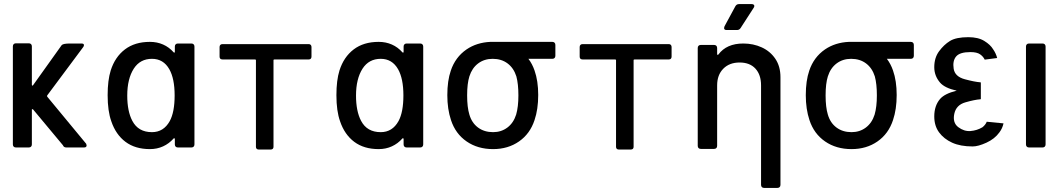

<svg xmlns="http://www.w3.org/2000/svg" viewBox="-20 -722 5205 940"><path d="M43 -15V-495Q43 -502 47 -506Q51 -510 58 -510H121Q128 -510 132 -506Q136 -502 136 -495V-307Q136 -304 138 -303Q140 -302 142 -305L282 -501Q289 -509 323 -509H379Q391 -509 391 -501Q391 -496 387 -491L212 -256Q209 -253 211 -249L402 -18L404 -10Q404 0 391 0H305Q292 0 288 -11L143 -185Q142 -187 139.5 -187.5Q137 -188 136 -186V-15Q136 -8 132 -4Q128 0 121 0H58Q51 0 47 -4Q43 -8 43 -15Z M851 -509H917Q924 -509 928 -505Q932 -501 932 -494V-15Q932 -8 928 -4Q924 0 917 0H851Q844 0 840 -4Q836 -8 836 -15V-41Q836 -44 834 -45Q832 -46 830 -44Q808 -19 778.5 -5.5Q749 8 714 8Q642 8 594.5 -27.5Q547 -63 525 -128Q507 -178 507 -256Q507 -329 522 -377Q543 -443 591.5 -480Q640 -517 714 -517Q749 -517 778.5 -504Q808 -491 830 -466Q832 -464 834 -464.5Q836 -465 836 -468V-494Q836 -501 840 -505Q844 -509 851 -509ZM835 -255Q835 -337 809 -383Q780 -434 724 -434Q666 -434 635 -386Q603 -336 603 -254Q603 -177 628 -130Q657 -75 724 -75Q781 -75 811 -129Q835 -173 835 -255Z M1505 -492V-445Q1505 -438 1501.5 -434.5Q1498 -431 1492 -431H1324Q1319 -431 1319 -427V-3Q1319 3 1315.5 6.5Q1312 10 1306 10H1246Q1240 10 1236.5 6.5Q1233 3 1233 -3V-427Q1233 -431 1228 -431H1069Q1062 -431 1058.5 -434.5Q1055 -438 1055 -445V-492Q1055 -498 1058.5 -502Q1062 -506 1069 -506H1492Q1498 -506 1501.5 -502Q1505 -498 1505 -492Z M1971 -509H2037Q2044 -509 2048 -505Q2052 -501 2052 -494V-15Q2052 -8 2048 -4Q2044 0 2037 0H1971Q1964 0 1960 -4Q1956 -8 1956 -15V-41Q1956 -44 1954 -45Q1952 -46 1950 -44Q1928 -19 1898.5 -5.5Q1869 8 1834 8Q1762 8 1714.5 -27.5Q1667 -63 1645 -128Q1627 -178 1627 -256Q1627 -329 1642 -377Q1663 -443 1711.5 -480Q1760 -517 1834 -517Q1869 -517 1898.5 -504Q1928 -491 1950 -466Q1952 -464 1954 -464.5Q1956 -465 1956 -468V-494Q1956 -501 1960 -505Q1964 -509 1971 -509ZM1955 -255Q1955 -337 1929 -383Q1900 -434 1844 -434Q1786 -434 1755 -386Q1723 -336 1723 -254Q1723 -177 1748 -130Q1777 -75 1844 -75Q1901 -75 1931 -129Q1955 -173 1955 -255Z M2507 -161Q2518 -199 2518 -255Q2518 -311 2508 -348Q2495 -389 2465 -411.5Q2435 -434 2392 -434Q2351 -434 2321 -411.5Q2291 -389 2278 -348Q2267 -313 2267 -255Q2267 -197 2278 -161Q2290 -120 2320.5 -97.5Q2351 -75 2394 -75Q2434 -75 2464 -97.5Q2494 -120 2507 -161ZM2567 -434Q2586 -409 2597 -377Q2615 -326 2615 -257Q2615 -187 2597 -134Q2575 -67 2521 -29.5Q2467 8 2394 8Q2319 8 2264.5 -29.5Q2210 -67 2188 -134Q2170 -188 2170 -256Q2170 -327 2187 -376Q2209 -442 2264 -480Q2314 -514 2381 -517H2684Q2691 -517 2695 -513Q2699 -509 2699 -502V-449Q2699 -442 2695 -438Q2691 -434 2684 -434Z M3268 -492V-445Q3268 -438 3264.5 -434.5Q3261 -431 3255 -431H3087Q3082 -431 3082 -427V-3Q3082 3 3078.5 6.5Q3075 10 3069 10H3009Q3003 10 2999.5 6.5Q2996 3 2996 -3V-427Q2996 -431 2991 -431H2832Q2825 -431 2821.5 -434.5Q2818 -438 2818 -445V-492Q2818 -498 2821.5 -502Q2825 -506 2832 -506H3255Q3261 -506 3264.5 -502Q3268 -498 3268 -492Z M3476 7H3411Q3404 7 3400 3Q3396 -1 3396 -8V-487Q3396 -494 3400 -498Q3404 -502 3411 -502H3476Q3483 -502 3487 -498Q3491 -494 3491 -487V-457Q3491 -454 3493 -453.5Q3495 -453 3497 -455Q3537 -509 3619 -509Q3668 -509 3709.5 -490Q3751 -471 3776 -434Q3801 -397 3801 -344V183Q3801 190 3797 194Q3793 198 3786 198H3721Q3714 198 3710 194Q3706 190 3706 183V-304Q3706 -356 3678.5 -386Q3651 -416 3601 -416Q3551 -416 3521 -385.5Q3491 -355 3491 -304V-8Q3491 -1 3487 3Q3483 7 3476 7ZM3525 -585 3527 -593 3580 -691Q3586 -702 3598 -702H3660Q3666 -702 3669.5 -699.5Q3673 -697 3673 -693Q3673 -688 3670 -684L3606 -585Q3600 -575 3588 -575H3537Q3525 -575 3525 -585Z M4262 -161Q4273 -199 4273 -255Q4273 -311 4263 -348Q4250 -389 4220 -411.5Q4190 -434 4147 -434Q4106 -434 4076 -411.5Q4046 -389 4033 -348Q4022 -313 4022 -255Q4022 -197 4033 -161Q4045 -120 4075.5 -97.5Q4106 -75 4149 -75Q4189 -75 4219 -97.5Q4249 -120 4262 -161ZM4322 -434Q4341 -409 4352 -377Q4370 -326 4370 -257Q4370 -187 4352 -134Q4330 -67 4276 -29.5Q4222 8 4149 8Q4074 8 4019.5 -29.5Q3965 -67 3943 -134Q3925 -188 3925 -256Q3925 -327 3942 -376Q3964 -442 4019 -480Q4069 -514 4136 -517H4439Q4446 -517 4450 -513Q4454 -509 4454 -502V-449Q4454 -442 4450 -438Q4446 -434 4439 -434Z M4664 -278Q4605 -291 4582 -318Q4554 -351 4554 -393Q4554 -439 4577.5 -471Q4601 -503 4631 -521.5Q4661 -540 4721 -540Q4769 -540 4799 -521.5Q4829 -503 4842 -481Q4856 -461 4862 -438L4801 -430Q4794 -445 4778.5 -456Q4763 -467 4731 -467Q4679 -467 4661 -445.5Q4643 -424 4649 -385.5Q4655 -347 4703.5 -334Q4752 -321 4780 -319Q4781 -318 4782 -318V-237Q4781 -237 4780 -236Q4752 -234 4706.5 -221Q4661 -208 4652 -164.5Q4643 -121 4671.5 -99.5Q4700 -78 4731.5 -80.5Q4763 -83 4790 -99Q4805 -111 4811 -126L4893 -118Q4888 -94 4873 -74Q4850 -42 4809.5 -23.5Q4769 -5 4742 -5Q4682 -5 4641.5 -23.5Q4601 -42 4577.5 -74Q4554 -106 4554 -152Q4554 -204 4582 -237Q4605 -264 4664 -278Z M5003 -15V-494Q5003 -501 5007 -505Q5011 -509 5018 -509H5084Q5091 -509 5095 -505Q5099 -501 5099 -494V-15Q5099 -8 5095 -4Q5091 0 5084 0H5018Q5011 0 5007 -4Q5003 -8 5003 -15Z"/></svg>

Font: Barlow_Medium_SS
Style: Regular
Weight: 500
Designer: Jeremy Tribby
Foundry: Jeremy Tribby
Version: Version 1.101 August 23, 2024